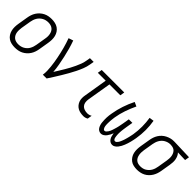

<svg xmlns="http://www.w3.org/2000/svg" viewBox="152 -1370 2220 2220"><g transform="rotate(45 1261.5 -260.0)"><path d="M201 8Q173 8 145.5 2Q118 -4 96 -19Q74 -34 59.5 -56.5Q45 -79 38.5 -105.5Q32 -132 32.5 -160.5Q33 -189 38 -218L58 -338Q62 -363 70 -387.5Q78 -412 92.5 -435Q107 -458 127.5 -476.5Q148 -495 172 -507Q196 -519 221.5 -523.5Q247 -528 272 -528Q300 -528 327.5 -522Q355 -516 377 -501Q399 -486 414 -463.5Q429 -441 435.5 -414.5Q442 -388 441.5 -359.5Q441 -331 436 -302L416 -182Q412 -157 404 -132.5Q396 -108 381.5 -85Q367 -62 346.5 -43.5Q326 -25 302 -13Q278 -1 252 3.5Q226 8 201 8ZM201 -47Q220 -47 239 -51Q258 -55 275.5 -64.5Q293 -74 307.5 -88Q322 -102 331.5 -119Q341 -136 347 -154.5Q353 -173 356 -191L376 -311Q380 -331 380.5 -350.5Q381 -370 377.5 -388.5Q374 -407 365.5 -423.5Q357 -440 342.5 -451.5Q328 -463 309.5 -468Q291 -473 272 -473Q253 -473 234.5 -469Q216 -465 198.5 -455.5Q181 -446 166.5 -432Q152 -418 142 -401Q132 -384 126 -365.5Q120 -347 117 -329L97 -209Q94 -189 93.5 -169.5Q93 -150 96 -131.5Q99 -113 108 -96.5Q117 -80 131 -68.5Q145 -57 163.5 -52Q182 -47 201 -47Z M653 0Q658 -34 657 -67Q656 -100 652.5 -132.5Q649 -165 644 -197.5Q639 -230 632.5 -261.5Q626 -293 619 -324.5Q612 -356 603.5 -387Q595 -418 585.5 -448.5Q576 -479 565 -509L622 -528Q640 -478 654.5 -426.5Q669 -375 680.5 -322.5Q692 -270 702 -216.5Q712 -163 716 -108Q734 -137 752 -166Q770 -195 787.5 -224.5Q805 -254 821 -283.5Q837 -313 851 -343.5Q865 -374 877 -405Q889 -436 894 -468L903 -520H964L955 -468Q948 -426 932 -385.5Q916 -345 896.5 -305.5Q877 -266 855 -227.5Q833 -189 810 -150.5Q787 -112 763 -74.5Q739 -37 715 0Z M1323 8Q1298 8 1274 3.5Q1250 -1 1229.5 -12.5Q1209 -24 1194.5 -42Q1180 -60 1172 -82.5Q1164 -105 1164 -130Q1164 -155 1169 -180L1216 -465H1087L1096 -520H1464L1455 -465H1277L1228 -171Q1224 -146 1227.5 -121.5Q1231 -97 1246 -79.5Q1261 -62 1284 -54.5Q1307 -47 1332 -47Q1346 -47 1360.5 -51Q1375 -55 1388 -63L1379 -8Q1366 0 1351.5 4Q1337 8 1323 8Z M1609 8Q1589 8 1573.5 -1.5Q1558 -11 1549 -26Q1540 -41 1534.5 -59Q1529 -77 1527.5 -95.5Q1526 -114 1525 -132.5Q1524 -151 1525 -170.5Q1526 -190 1528 -209Q1530 -228 1534 -247Q1546 -319 1569.5 -389.5Q1593 -460 1627 -528L1678 -505Q1647 -440 1624 -373Q1601 -306 1590 -238Q1588 -227 1587 -216.5Q1586 -206 1584.5 -195.5Q1583 -185 1582.5 -174Q1582 -163 1581.5 -152.5Q1581 -142 1581 -131.5Q1581 -121 1581.5 -110.5Q1582 -100 1583.5 -90Q1585 -80 1588.5 -70.5Q1592 -61 1598.5 -53Q1605 -45 1615 -45Q1627 -45 1636.5 -54.5Q1646 -64 1653 -75Q1660 -86 1665 -97Q1670 -108 1673.5 -119.5Q1677 -131 1681 -143Q1685 -155 1688 -166.5Q1691 -178 1694 -189.5Q1697 -201 1699 -213Q1701 -225 1703.5 -236.5Q1706 -248 1708 -260L1721 -338H1779L1766 -260Q1764 -248 1762.5 -236.5Q1761 -225 1759 -213Q1757 -201 1756 -189.5Q1755 -178 1754 -166Q1753 -154 1753 -142.5Q1753 -131 1753.5 -119.5Q1754 -108 1755.5 -96.5Q1757 -85 1759.5 -74.5Q1762 -64 1768.5 -54.5Q1775 -45 1787 -45Q1798 -45 1807.5 -54Q1817 -63 1823.5 -73.5Q1830 -84 1834.5 -95Q1839 -106 1843.5 -117Q1848 -128 1851.5 -139.5Q1855 -151 1858 -162Q1861 -173 1864 -184.5Q1867 -196 1869.5 -207.5Q1872 -219 1874.5 -230.5Q1877 -242 1879 -253Q1890 -321 1889.5 -388Q1889 -455 1879 -520L1935 -528Q1947 -460 1947 -388.5Q1947 -317 1935 -245Q1932 -227 1928 -208.5Q1924 -190 1919.5 -171.5Q1915 -153 1909 -135Q1903 -117 1896 -99Q1889 -81 1879.5 -63.5Q1870 -46 1858 -30.5Q1846 -15 1829 -3.5Q1812 8 1793 8Q1773 8 1757.5 -2Q1742 -12 1732.5 -28Q1723 -44 1718.5 -62.5Q1714 -81 1711 -100Q1704 -82 1695 -64.5Q1686 -47 1674 -31Q1662 -15 1644.5 -3.5Q1627 8 1609 8Z M2198 8Q2169 8 2142 2Q2115 -4 2094 -19.5Q2073 -35 2058.5 -57.5Q2044 -80 2038 -106.5Q2032 -133 2032.5 -161Q2033 -189 2038 -218L2058 -338Q2062 -362 2070 -386Q2078 -410 2092 -432.5Q2106 -455 2125.5 -473Q2145 -491 2168.5 -503Q2192 -515 2216.5 -521.5Q2241 -528 2266 -528H2281L2523 -520L2514 -465L2393 -469Q2408 -454 2417 -434Q2426 -414 2430 -392.5Q2434 -371 2433 -348Q2432 -325 2428 -302L2408 -182Q2404 -158 2396 -133.5Q2388 -109 2374 -86Q2360 -63 2340.5 -44.5Q2321 -26 2297.5 -14Q2274 -2 2248 3Q2222 8 2198 8ZM2198 -47Q2216 -47 2235 -51Q2254 -55 2270.5 -65Q2287 -75 2301 -89Q2315 -103 2324.5 -120Q2334 -137 2339.5 -155Q2345 -173 2348 -191L2368 -311Q2371 -330 2372 -348Q2373 -366 2370.5 -383.5Q2368 -401 2361.5 -417Q2355 -433 2344 -445.5Q2333 -458 2317 -464.5Q2301 -471 2282 -472L2272 -473H2263Q2245 -473 2227 -467.5Q2209 -462 2192.5 -452.5Q2176 -443 2162.5 -428.5Q2149 -414 2140 -397.5Q2131 -381 2125.5 -363.5Q2120 -346 2117 -329L2097 -209Q2094 -189 2093.5 -170Q2093 -151 2096 -132.5Q2099 -114 2107 -97.5Q2115 -81 2128.5 -69Q2142 -57 2160 -52Q2178 -47 2198 -47Z"/></g></svg>

Font: Iosevka Light Oblique
Style: Regular
Weight: 300
Italic angle: -9°
Monospace: yes
Designer: Belleve Invis
Foundry: Belleve Invis
Version: Version 32.5.0; ttfautohint (v1.8.4)